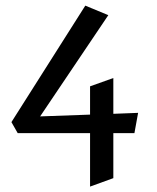

<svg xmlns="http://www.w3.org/2000/svg" viewBox="-20 -612 565 689"><path d="M462.4 -134.3H386.7V27.3L303.2 57.6V-134.3H43.5L21 -173.8L286.1 -591.8L368.7 -557.6L124 -194.3L303.2 -200.7V-302.2L386.7 -332V-203.6L475.6 -207Z"/></svg>

Font: Vesper Libre
Style: Regular
Weight: 400
Designer: Robert Keller & Kimya Gandhi
Foundry: Mota Italic
Version: Version 1.058